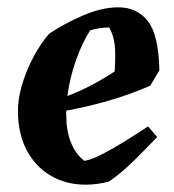

<svg xmlns="http://www.w3.org/2000/svg" viewBox="-20 -492 475 524"><path d="M214 12Q160 12 118.5 -12.5Q77 -37 53.5 -81Q30 -125 29 -184Q28 -219 39.5 -258.5Q51 -298 70.5 -335Q90 -372 114 -400Q156 -428 207 -450Q258 -472 303 -472Q354 -472 383.5 -434.5Q413 -397 415 -300L390 -258Q332 -233 274 -216.5Q216 -200 161 -190Q160 -182 161 -173Q161 -136 173 -104.5Q185 -73 210 -53Q230 -56 261.5 -72.5Q293 -89 326.5 -110Q360 -131 384 -147L409 -118Q394 -103 371 -79Q348 -55 323 -32.5Q298 -10 276 4Q243 12 214 12ZM226 -409Q204 -375 187 -326.5Q170 -278 164 -230Q196 -242 227.5 -258.5Q259 -275 293 -297Q296 -344 293 -370Q290 -396 278 -417Q265 -417 251.5 -415Q238 -413 226 -409Z"/></svg>

Font: Labrada
Style: Bold Italic
Weight: 700
Italic angle: -7°
Designer: Mercedes Jáuregui
Foundry: Omnibus-Type Team
Version: Version 1.000; ttfautohint (v1.8.4.7-5d5b)